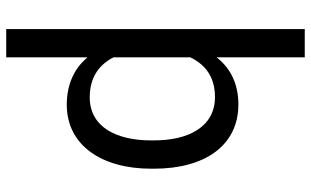

<svg xmlns="http://www.w3.org/2000/svg" viewBox="-210 -580 993 613"><g transform="rotate(90 286.5 -273.5)"><path d="M163.1 -750H72.8V203.1H163.1V-56.2L165 -54.2C199.7 -13.7 249.5 9.8 314.5 9.8C444.8 9.8 518.6 -103.5 518.6 -258.8V-269C518.6 -430.7 444.8 -538.1 313.5 -538.1C249.5 -538.1 200.2 -514.2 166 -472.2C165 -470.7 164.1 -469.7 163.1 -468.8ZM428.2 -258.8C428.2 -151.4 387.2 -63.5 290.5 -63.5C245.1 -63.5 212.4 -78.6 189 -102.5C178.7 -113.3 169.9 -125.5 163.1 -139.6V-384.8C169.4 -397.5 176.8 -409.2 185.5 -419.4C208.5 -446.3 242.2 -463.4 289.6 -463.4C386.2 -463.4 428.2 -377 428.2 -269Z"/></g></svg>

Font: Bert Sans
Style: Regular
Weight: 400
Designer: Christian Robertson (Google), Cristiano Sobral
Foundry: Google, Cristiano Sobral
Version: Version 3.101